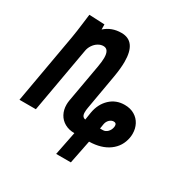

<svg xmlns="http://www.w3.org/2000/svg" viewBox="-194 -695 954 979"><g transform="rotate(30 283.0 -205.5)"><path d="M185.5 -98.5Q185.5 -111.5 187.5 -123L227.5 -348.5Q233 -380.5 233 -400.5Q233 -451.5 200 -451.5Q184 -451.5 169 -442.2Q154 -433 143.5 -417.2Q133 -401.5 130 -383.5L62 0H-34.5L38 -410.5Q44.5 -448.5 51 -502L57.5 -553.5L148.5 -549.5L149 -519.5Q188.5 -555.5 246 -555.5Q333 -555.5 333 -435.5Q333 -397 324 -344.5L288 -138Q285.5 -125 285.5 -112Q285.5 -96.5 291 -89.2Q296.5 -82 306.5 -80.5L313.5 -125.5Q323 -179.5 358.2 -212.8Q393.5 -246 444 -246Q477.5 -246 502 -231.5Q526.5 -217 539.2 -192.5Q552 -168 552 -138.5Q552 -125 550 -114.5Q540 -59 495.5 -26.5Q451 6 379.5 7.5L352 145.5H265.5L293 7.5Q260.5 7.5 236 -6.2Q211.5 -20 198.5 -44.2Q185.5 -68.5 185.5 -98.5ZM411 -78.5Q426.5 -78.5 438.5 -90.8Q450.5 -103 453.5 -121Q454 -123.5 454 -128Q454 -144.5 438 -144.5Q424.5 -144.5 413.2 -133.8Q402 -123 399 -106.5L394.5 -78.5Z"/></g></svg>

Font: JuliaMono MediumItalic
Style: Regular
Weight: 500
Italic angle: -9°
Monospace: yes
Designer: cormullion
Foundry: corm
Version: Version 0.049; ttfautohint (v1.8.4)